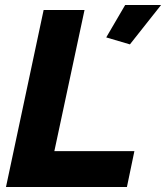

<svg xmlns="http://www.w3.org/2000/svg" viewBox="-20 -750 666 770"><path d="M155 -710H319L198 -144H519L489 0H4ZM406 -600 482 -730H626L501 -572Z"/></svg>

Font: Raleway ExtraBold
Style: Italic
Weight: 800
Italic angle: -12°
Designer: Matt McInerney, Pablo Impallari, Rodrigo Fuenzalida
Foundry: Matt McInerney, Pablo Impallari, Rodrigo Fuenzalida
Version: Version 4.026